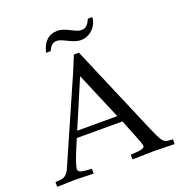

<svg xmlns="http://www.w3.org/2000/svg" viewBox="-152 -1003 1080 1138"><g transform="rotate(-20 388.5 -434.0)"><path d="M408 -700H376L337 -605L106 -79C94 -50 74 -32 52 -30L15 -27V3C108 0 108 0 124 0C137 0 137 0 245 3V-27L208 -30C173 -33 160 -40 160 -56C160 -69 174 -112 195 -162L223 -229H511L557 -114C574 -72 578 -59 578 -50C578 -39 562 -32 537 -30L490 -27V3C613 0 613 0 629 0C648 0 648 0 756 3V-27L722 -30C696 -34 685 -51 650 -132ZM240 -269 367 -567 493 -269ZM331 -866C276 -866 239 -831 225 -766H254C267 -797 283 -811 307 -811C345 -811 392 -766 446 -766C503 -766 551 -813 555 -871H526C511 -834 495 -821 467 -821C430 -821 384 -866 331 -866Z"/></g></svg>

Font: Asana Math
Style: Regular
Weight: 400
Version: Version 000.958